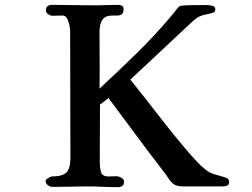

<svg xmlns="http://www.w3.org/2000/svg" viewBox="-20 -770 1040 791"><path d="M924 -19Q924 -9 916 -5.5Q908 -2 900 -2H740Q733 -2 726.5 -2.5Q720 -3 713 -4Q699 -7 689 -17Q680 -25 673 -36.5Q666 -48 658 -58Q642 -79 626 -100Q610 -121 593 -143L427 -366L392 -339Q392 -280 391.5 -221Q391 -162 391 -103Q391 -83 395.5 -63Q400 -43 427 -43Q435 -43 443.5 -43.5Q452 -44 460 -44Q468 -44 479.5 -38Q491 -32 491 -22Q491 1 466 1Q434 1 402 -0.5Q370 -2 338 -2Q303 -2 268 -1Q233 0 198 0Q188 0 178 -6.5Q168 -13 168 -24Q168 -30 178.5 -36.5Q189 -43 194 -43Q237 -43 253.5 -59.5Q270 -76 270 -119Q270 -249 269.5 -379Q269 -509 269 -639Q269 -662 260 -686Q256 -696 251 -701Q246 -706 235 -706Q225 -706 215.5 -705.5Q206 -705 196 -705Q188 -705 178.5 -711.5Q169 -718 169 -727Q169 -750 195 -750Q240 -750 285 -749Q330 -748 375 -748Q398 -748 421 -749Q444 -750 467 -750Q476 -750 482.5 -746.5Q489 -743 489 -732Q489 -714 479 -709.5Q469 -705 454.5 -706Q440 -707 425 -704Q410 -701 400 -686Q390 -671 390 -635Q390 -577 390.5 -520Q391 -463 390 -405Q467 -476 541.5 -549Q616 -622 683 -701Q687 -705 694 -714.5Q701 -724 708.5 -733Q716 -742 719 -744Q724 -747 744 -748Q764 -749 785 -749Q806 -749 814 -749Q820 -749 833 -749Q846 -749 856.5 -745.5Q867 -742 867 -732Q867 -722 860.5 -719Q854 -716 845 -714Q817 -709 802.5 -702.5Q788 -696 766 -675L517 -442Q579 -365 639.5 -286.5Q700 -208 765 -133Q779 -117 794 -101Q809 -85 826 -72Q842 -59 860 -53Q864 -52 878 -48Q892 -44 904.5 -40Q917 -36 918 -35Q924 -29 924 -19Z"/></svg>

Font: Kaisei Opti
Style: Bold
Weight: 700
Designer: Font-Kai, 金井和夫
Foundry: KAZUO KANAI
Version: Version 5.003